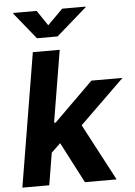

<svg xmlns="http://www.w3.org/2000/svg" viewBox="-62 -995 734 1042"><g transform="rotate(-5 305.0 -474.5)"><path d="M176.5 -159.9 205.6 -336H227.8L440.9 -545.9H610.2L329 -272.1H294.5ZM17 0 137.6 -727.5H284L163.4 0ZM357.7 0 233.5 -239.4 349 -343.3 530.4 0ZM177.7 -948.7 233.6 -865.6 316.8 -948.7H444.6L443.9 -945.1L278.7 -800.8H166.5L49.7 -945.1L50.4 -948.7Z"/></g></svg>

Font: Inter
Style: Italic
Weight: 400
Italic angle: -9.3988°
Designer: Rasmus Andersson
Foundry: rsms
Version: Version 4.001;git-66647c0bb